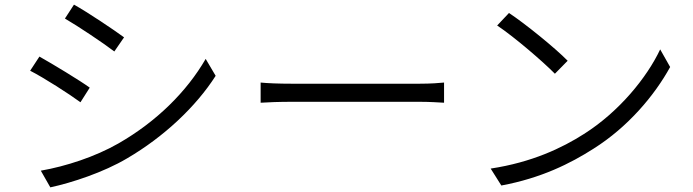

<svg xmlns="http://www.w3.org/2000/svg" viewBox="-20 -784 2990 828"><path d="M299 -764 260 -704C317 -671 426 -598 473 -562L515 -623C473 -654 357 -732 299 -764ZM156 -48 197 24C290 4 427 -41 528 -101C687 -194 825 -324 910 -457L867 -530C786 -390 656 -260 490 -165C390 -108 265 -67 156 -48ZM150 -540 110 -479C169 -449 278 -379 327 -343L367 -406C326 -436 207 -508 150 -540Z M1104 -341C1134 -343 1184 -345 1239 -345H1790C1835 -345 1875 -342 1895 -341V-428C1874 -426 1840 -423 1789 -423H1239C1182 -423 1133 -425 1104 -428Z M2175 -728 2124 -674C2199 -624 2323 -517 2373 -466L2428 -522C2374 -577 2246 -681 2175 -728ZM2096 -57 2142 16C2314 -16 2440 -79 2540 -143C2689 -237 2803 -373 2870 -495L2827 -571C2770 -450 2650 -302 2498 -206C2404 -146 2274 -84 2096 -57Z"/></svg>

Font: Noto Sans CJK JP DemiLight
Style: Regular
Weight: 350
Designer: Ryoko NISHIZUKA (kana & ideographs); Paul D. Hunt (Latin, Greek & Cyrillic); Wenlong ZHANG (bopomofo); Sandoll Communica
Foundry: Adobe Systems Incorporated
Version: Version 1.004;PS 1.004;hotconv 1.0.82;makeotf.lib2.5.63406